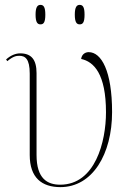

<svg xmlns="http://www.w3.org/2000/svg" viewBox="-20 -758 550 788"><path d="M307 -658C320 -658 327 -666 327 -698C327 -729 320 -738 307 -738C295 -738 287 -729 287 -698C287 -666 295 -658 307 -658ZM146 -658C159 -658 166 -666 166 -698C166 -729 159 -738 146 -738C134 -738 126 -729 126 -698C126 -666 134 -658 146 -658ZM228 10C360 10 440 -126 440 -298C440 -467 396 -544 344 -544C333 -544 316 -538 313 -516C365 -505 415 -455 415 -297C415 -177 371 0 227 0C175 0 130 -24 130 -122V-458C130 -514 108 -539 63 -539C44 -539 24 -531 5 -514L10 -507C34 -527 47 -529 59 -529C83 -529 102 -517 102 -456V-122C102 -28 152 10 228 10Z"/></svg>

Font: Noto Serif Display Thin
Style: Regular
Weight: 100
Designer: Monotype Design Team
Foundry: Monotype Imaging Inc.
Version: Version 2.009